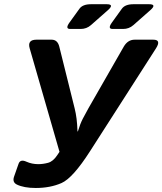

<svg xmlns="http://www.w3.org/2000/svg" viewBox="-20 -892 785 928"><path d="M319.3 -752Q293.5 -752 315.9 -783.2L363.8 -849.6Q379.4 -871.6 419.9 -871.6H495.6Q534.2 -871.6 501.5 -842.8L419.4 -770.5Q398.4 -752 369.6 -752ZM524.4 -752Q498.5 -752 521 -783.2L568.8 -849.6Q584.5 -871.6 625 -871.6H700.7Q739.3 -871.6 706.5 -842.8L624.5 -770.5Q603.5 -752 574.7 -752ZM123.5 -658.2Q111.3 -700.2 156.2 -700.2H229.5Q258.3 -700.2 266.6 -666.5L340.8 -368.2Q346.7 -344.7 350.1 -317.9Q353.5 -291 354.5 -256.8H356.4Q367.2 -293 380.1 -318.1Q393.1 -343.3 407.2 -368.2L578.1 -666.5Q597.7 -700.2 630.9 -700.2H720.7Q760.7 -700.2 733.9 -658.2L415.5 -161.6Q332 -31.2 277.3 -7.3Q222.7 16.6 152.8 16.6Q95.7 16.6 61.5 0Q38.6 -11.2 47.9 -38.1L69.8 -100.6Q78.1 -124 107.9 -110.4Q134.3 -98.6 165 -98.6Q188.5 -98.6 212.6 -105.2Q236.8 -111.8 256.8 -142.1L267.6 -158.2Z"/></svg>

Font: Istok
Style: Bold Italic
Weight: 700
Italic angle: -13°
Designer: Andrey V. Panov
Foundry: Andrey V. Panov
Version: Version 1.0.3